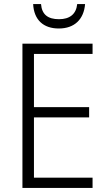

<svg xmlns="http://www.w3.org/2000/svg" viewBox="-20 -930 534 950"><path d="M401 -910H362C357 -860 325 -835 272 -835C217 -835 187 -858 183 -910H144C148 -832 194 -789 271 -789C349 -789 395 -835 401 -910ZM438 0V-51H148V-349H421V-400H148V-663H438V-714H91V0Z"/></svg>

Font: Noto Sans SemiCondensed Light
Style: Regular
Weight: 300
Width: 4
Designer: Monotype Design Team
Foundry: Monotype Imaging Inc.
Version: Version 2.013